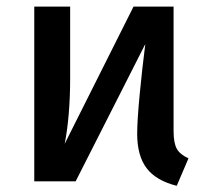

<svg xmlns="http://www.w3.org/2000/svg" viewBox="-20 -562 655 595"><path d="M517.9 -156.4Q517.9 -119 527.9 -101Q537.9 -83.1 564.1 -71.3L527.7 13.8Q464.1 -2.1 434.6 -40.5Q405.1 -79 405.1 -147.7Q405.1 -187.7 412.8 -268.7Q420.5 -349.7 430.3 -425.6L214.4 0H86.2V-541.5H197.4V-318.5Q197.4 -263.1 193.1 -210.5Q188.7 -157.9 180.5 -116.4L393.8 -541.5H517.9Z"/></svg>

Font: Fira Code Fixed Medium
Style: Regular
Weight: 500
Monospace: yes
Designer: Carrois Corporate, Edenspiekermann AG, Nikita Prokopov
Foundry: Carrois Corporate, Edenspiekermann AG, Nikita Prokopov
Version: Version 5.002